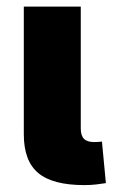

<svg xmlns="http://www.w3.org/2000/svg" viewBox="-20 -549 345 571"><path d="M231 1.5Q136.7 1.5 93.8 -34.4Q50.8 -70.3 50.8 -149.4V-529.3H220.2V-167Q220.2 -146 229.7 -136.2Q239.3 -126.5 259.8 -126.5Q267.1 -126.5 272.9 -127Q278.8 -127.4 283.2 -127.9L294.9 -4.4Q282.7 -2.4 266.4 -0.5Q250 1.5 231 1.5Z"/></svg>

Font: Inter 24pt ExtraBold
Style: Regular
Weight: 800
Designer: Rasmus Andersson
Foundry: rsms
Version: Version 4.001;git-66647c0bb